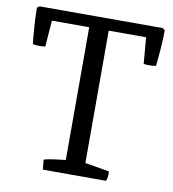

<svg xmlns="http://www.w3.org/2000/svg" viewBox="-80 -777 764 847"><g transform="rotate(10 302.0 -353.5)"><path d="M164.1 -43.9Q173.3 -47.4 186 -49.6Q198.7 -51.8 211.9 -53.7Q225.1 -55.7 238 -56.9Q251 -58.1 260.7 -59.6V-654.3H93.8L84.5 -536.6Q70.3 -534.7 55.2 -534.9Q40 -535.2 28.8 -537.6Q27.3 -551.3 25.4 -571.5Q23.4 -591.8 22 -614Q20.5 -636.2 19.5 -658.4Q18.6 -680.7 18.6 -699.2L28.8 -707H580.6L591.3 -699.2Q591.3 -680.7 590.3 -658.4Q589.4 -636.2 587.6 -614Q585.9 -591.8 584 -571.5Q582 -551.3 580.6 -537.6Q569.3 -535.2 554.4 -534.9Q539.6 -534.7 525.4 -536.6L515.6 -654.3H348.1V-61.5L456.1 -43Q457 -40.5 457 -35.9Q457 -31.2 457 -27.8Q457 -21 455.1 -12.2Q453.1 -3.4 451.2 0H168.5Z"/></g></svg>

Font: Fjord
Style: One
Weight: 400
Designer: Viktoriya Grabowska
Foundry: Viktoriya Grabowska
Version: Version 1.002